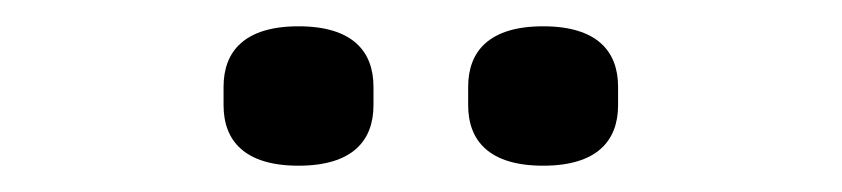

<svg xmlns="http://www.w3.org/2000/svg" viewBox="-20 -744 640 146"><path d="M207 -618C248 -618 264 -637 264 -664V-678C264 -705 248 -724 207 -724C166 -724 150 -705 150 -678V-664C150 -637 166 -618 207 -618ZM393 -618C434 -618 450 -637 450 -664V-678C450 -705 434 -724 393 -724C352 -724 336 -705 336 -678V-664C336 -637 352 -618 393 -618Z"/></svg>

Font: IBM Mono
Style: Regular
Weight: 400
Monospace: yes
Designer: Mike Abbink, Paul van der Laan, Pieter van Rosmalen
Foundry: Bold Monday
Version: Version 2.3